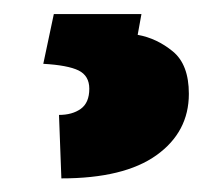

<svg xmlns="http://www.w3.org/2000/svg" viewBox="-20 -25 318 275"><path d="M57.1 -4.9H182.6L177.2 24.9Q204.6 29.8 227.5 48.6Q250.5 67.4 250.5 109.4Q250.5 164.1 204.1 197.3Q157.7 230.5 67.9 230.5L64.5 139.6Q83.5 139.6 95.7 130.9Q107.9 122.1 107.9 102.1Q107.9 83.5 92.5 75.9Q77.1 68.4 42 66.4Z"/></svg>

Font: Vazirmatn UI Black
Style: Regular
Weight: 900
Designer: Saber Rastikerdar
Foundry: Saber Rastikerdar
Version: Version 33.003